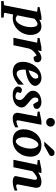

<svg xmlns="http://www.w3.org/2000/svg" viewBox="1098 -1974 999 3428"><g transform="rotate(90 1598.0 -260.5)"><path d="M-96.2 219.2V173.8L-36.1 168.9Q-22.5 167.5 -19 151.9L94.2 -423.8L11.2 -433.1V-466.8L175.8 -500H243.2L235.8 -462.9Q251.5 -472.2 283.9 -486.1Q316.4 -500 356 -500Q408.7 -500 442.4 -471.7Q476.1 -443.4 492.4 -399.9Q508.8 -356.4 508.8 -311Q508.8 -251 487.3 -193.4Q465.8 -135.7 425.5 -89.4Q385.3 -43 328.4 -15.4Q271.5 12.2 200.2 12.2Q182.1 12.2 168 9.5Q153.8 6.8 144 3.9L113.8 151.9Q110.8 166.5 128.9 168L198.2 173.8V219.2ZM219.2 -41Q251 -41 278.1 -65.7Q305.2 -90.3 325.7 -130.1Q346.2 -169.9 357.7 -216.6Q369.1 -263.2 369.1 -307.1Q369.1 -335 365.2 -363.5Q361.3 -392.1 348.4 -411.1Q335.4 -430.2 309.1 -430.2Q294.9 -430.2 277.8 -420.4Q260.7 -410.6 244.9 -397.9Q229 -385.3 219.2 -376L158.2 -67.9Q169.9 -60.5 187.7 -50.8Q205.6 -41 219.2 -41Z M997.1 -429.2Q997.1 -394.5 975.1 -377.2Q953.1 -359.9 901.9 -359.9L875 -414.1Q827.6 -390.6 792.7 -349.9Q757.8 -309.1 748 -264.2L691.9 0H559.1L647 -422.9L563 -432.1V-466.8L729 -500H797.9L785.2 -433.1Q812 -460.9 847.9 -480.5Q883.8 -500 920.9 -500Q947.3 -500 964.1 -488.3Q981 -476.6 989 -460.2Q997.1 -443.8 997.1 -429.2Z M1418 -395Q1418 -355.5 1392.1 -324.7Q1366.2 -293.9 1323.7 -271.7Q1281.2 -249.5 1230.5 -236.3Q1179.7 -223.1 1129.9 -219.2Q1129.4 -210 1128.2 -198.2Q1127 -186.5 1127 -178.2Q1127 -126.5 1143.6 -92.3Q1160.2 -58.1 1202.1 -58.1Q1223.6 -58.1 1247.1 -70.1Q1270.5 -82 1305.4 -109.9Q1340.3 -137.7 1395 -185.1V-89.8Q1375.5 -70.8 1340.8 -46.9Q1306.2 -22.9 1262 -5.4Q1217.8 12.2 1168.9 12.2Q1125.5 12.2 1084 -3.4Q1042.5 -19 1015.4 -59.6Q988.3 -100.1 988.3 -173.8Q988.3 -231 1009 -288.6Q1029.8 -346.2 1068.1 -394Q1106.4 -441.9 1159.2 -470.9Q1211.9 -500 1275.9 -500Q1325.2 -500 1356.4 -480Q1387.7 -460 1402.8 -435.1Q1418 -410.2 1418 -395ZM1288.1 -396Q1288.1 -413.1 1282 -428.5Q1275.9 -443.8 1252.9 -443.8Q1222.2 -443.8 1199.5 -416Q1176.8 -388.2 1161.6 -347.9Q1146.5 -307.6 1137.2 -271Q1171.9 -279.3 1206.5 -297.1Q1241.2 -314.9 1264.6 -340.3Q1288.1 -365.7 1288.1 -396Z M1829.1 -422.9Q1829.1 -389.2 1810.1 -373Q1791 -356.9 1745.1 -354L1693.8 -440.9Q1690.4 -441.9 1683.3 -443.4Q1676.3 -444.8 1668 -444.8Q1648.9 -444.8 1637.5 -432.9Q1626 -420.9 1626 -387.7Q1626 -353.5 1654.3 -324.7Q1682.6 -295.9 1714.8 -271Q1749 -244.6 1776.1 -214.6Q1803.2 -184.6 1803.2 -147.9Q1803.2 -109.4 1778.6 -72.5Q1753.9 -35.6 1704.6 -11.7Q1655.3 12.2 1580.1 12.2Q1501.5 12.2 1464.8 -17.6Q1428.2 -47.4 1428.2 -83Q1428.2 -109.4 1446 -130.1Q1463.9 -150.9 1483.9 -150.9Q1505.9 -150.9 1521.2 -144.3Q1536.6 -137.7 1545.9 -127L1527.8 -67.9Q1538.6 -52.7 1564.2 -44.9Q1589.8 -37.1 1609.9 -37.1Q1640.1 -37.1 1655 -57.9Q1669.9 -78.6 1669.9 -113.8Q1669.9 -144.5 1647.5 -168.5Q1625 -192.4 1587.9 -220.2Q1556.6 -244.1 1530.8 -276.4Q1504.9 -308.6 1504.9 -346.2Q1504.9 -393.1 1533.2 -427.7Q1561.5 -462.4 1607.7 -481.2Q1653.8 -500 1707 -500Q1748.5 -500 1775.6 -486.1Q1802.7 -472.2 1815.9 -453.9Q1829.1 -435.5 1829.1 -422.9Z M2145 -663.1Q2145 -630.9 2122.1 -607.9Q2099.1 -585 2066.9 -585Q2034.7 -585 2012.5 -607.9Q1990.2 -630.9 1990.2 -663.1Q1990.2 -695.3 2012.5 -717.8Q2034.7 -740.2 2066.9 -740.2Q2099.1 -740.2 2122.1 -717.8Q2145 -695.3 2145 -663.1ZM2158.2 -32.2Q2113.3 -8.3 2073 2Q2032.7 12.2 1989.3 12.2Q1952.6 12.2 1931.4 -3.4Q1910.2 -19 1902.6 -42.7Q1895 -66.4 1899.9 -90.8L1962.9 -422.9L1877 -432.1V-466.8L2042 -500H2112.3L2035.2 -99.1Q2031.7 -81.1 2033.9 -67.1Q2036.1 -53.2 2054.2 -53.2Q2059.6 -53.2 2077.4 -57.4Q2095.2 -61.5 2117.4 -69.3Q2139.6 -77.1 2158.2 -86.9Z M2682.1 -303.2Q2682.1 -244.1 2662.6 -188Q2643.1 -131.8 2605.5 -86.7Q2567.9 -41.5 2514.2 -14.6Q2460.4 12.2 2392.1 12.2Q2289.6 12.2 2241 -42.7Q2192.4 -97.7 2192.4 -181.2Q2192.4 -239.7 2211.2 -296.6Q2230 -353.5 2266.6 -399.4Q2303.2 -445.3 2356.9 -472.7Q2410.6 -500 2480 -500Q2572.3 -500 2627.2 -450.4Q2682.1 -400.9 2682.1 -303.2ZM2538.1 -307.1Q2538.1 -356 2526.1 -386.7Q2514.2 -417.5 2498 -432.1Q2481.9 -446.8 2469.2 -446.8Q2446.3 -446.8 2422.6 -425Q2398.9 -403.3 2379.2 -366.5Q2359.4 -329.6 2347.2 -282.7Q2335 -235.8 2335 -185.1Q2335 -133.8 2347.4 -102.5Q2359.9 -71.3 2376.5 -57.1Q2393.1 -43 2404.3 -43Q2430.7 -43 2454.6 -66.4Q2478.5 -89.8 2497.3 -128.9Q2516.1 -168 2527.1 -214.6Q2538.1 -261.2 2538.1 -307.1ZM2670.9 -681.2Q2670.9 -671.4 2663.3 -658.2Q2655.8 -645 2644.5 -639.2L2483.9 -550.8H2413.6L2550.8 -702.1Q2567.4 -720.7 2580.6 -727.3Q2593.8 -733.9 2613.8 -733.9Q2646 -733.9 2658.4 -716.6Q2670.9 -699.2 2670.9 -681.2Z M3287.6 -22.9Q3270 -14.6 3241.9 -6.3Q3213.9 2 3184.1 7.1Q3154.3 12.2 3131.3 12.2Q3109.4 12.2 3083.7 7.3Q3058.1 2.4 3041.5 -11Q3024.9 -24.4 3030.3 -50.8L3091.3 -356Q3098.6 -392.6 3090.8 -406.7Q3083 -420.9 3067.4 -420.9Q3044.4 -420.9 3008.8 -396Q2973.1 -371.1 2941.4 -338.9L2870.6 0H2737.3L2825.2 -424.8L2741.2 -433.1V-466.8L2905.3 -500H2974.6L2962.4 -441.9Q2999 -466.8 3041.7 -483.4Q3084.5 -500 3123.5 -500Q3198.2 -500 3221.7 -466.6Q3245.1 -433.1 3232.4 -369.1L3178.2 -87.9Q3173.3 -63.5 3184.1 -56.2Q3194.8 -48.8 3202.1 -48.8Q3217.8 -48.8 3240.2 -55.2Q3262.7 -61.5 3285.2 -70.8Z"/></g></svg>

Font: Charis
Style: Bold Italic
Weight: 700
Italic angle: -11°
Designer: Walt Agee, Miriam Martin, Annie Olsen, Victor Gaultney, Lorna Priest, Alan Ward, Bob Hallissy, Martin Hosken, Sharon Cor
Foundry: SIL Global
Version: Version 7.000